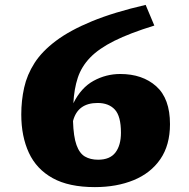

<svg xmlns="http://www.w3.org/2000/svg" viewBox="-20 -752 771 785"><path d="M575.5 -732 611 -647.5Q510.5 -616.5 447 -584.8Q383.5 -553 348.2 -516.2Q313 -479.5 298 -434Q283 -388.5 280 -330Q311.5 -393.5 362.5 -421.5Q413.5 -449.5 471.5 -449.5Q562.5 -449.5 618.8 -399.2Q675 -349 675 -244.5Q675 -158.5 635.5 -101.2Q596 -44 526.5 -15.5Q457 13 368 13Q261.5 13 195.2 -23.8Q129 -60.5 98 -127.5Q67 -194.5 67 -284Q67 -341 78.8 -393.8Q90.5 -446.5 121.2 -494.5Q152 -542.5 209 -585.2Q266 -628 355.8 -665Q445.5 -702 575.5 -732ZM379 -331Q297.5 -331 278.5 -257Q280.5 -193 292.8 -159Q305 -125 327.2 -112Q349.5 -99 381 -99Q429.5 -99 452 -128.5Q474.5 -158 474.5 -209.5Q474.5 -277 449.5 -304Q424.5 -331 379 -331Z"/></svg>

Font: Newsreader Caption
Style: Bold
Weight: 700
Designer: Hugues Gentile
Foundry: Production Type
Version: Version 1.001